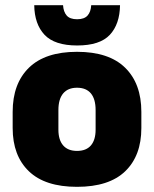

<svg xmlns="http://www.w3.org/2000/svg" viewBox="-20 -708 596 743"><path d="M278 15Q154.5 15 91.8 -45.2Q29 -105.5 29 -212.5V-275Q29 -384.5 92 -446Q155 -507.5 278 -507.5Q401.5 -507.5 464.2 -446Q527 -384.5 527 -275V-212.5Q527 -105.5 464.5 -45.2Q402 15 278 15ZM278 -124Q313.5 -124 331.8 -145.2Q350 -166.5 350 -206V-282Q350 -324.5 331.8 -346.5Q313.5 -368.5 278 -368.5Q243 -368.5 224.5 -346.5Q206 -324.5 206 -282V-206Q206 -166.5 224.5 -145.2Q243 -124 278 -124ZM278.5 -532Q191.5 -532 152.5 -573.2Q113.5 -614.5 112.5 -688H224Q225.5 -662.5 238 -648Q250.5 -633.5 278.5 -633.5Q306 -633.5 318.8 -647.8Q331.5 -662 333 -688H444.5Q443.5 -614.5 405 -573.2Q366.5 -532 278.5 -532Z"/></svg>

Font: Anek Latin ExtraBold
Style: Regular
Weight: 800
Designer: Yesha Goshar
Foundry: Ek Type
Version: Version 1.003